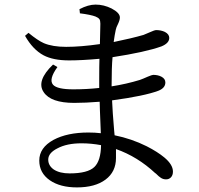

<svg xmlns="http://www.w3.org/2000/svg" viewBox="-20 -786 865 836"><path d="M315 30Q242 30 197 -1Q151 -33 151 -87Q151 -143 213 -177Q273 -209 365 -209Q394 -209 419 -206Q418 -235 415 -307Q414 -331 414 -343Q352 -338 303 -338Q201 -338 170 -385Q137 -434 211 -505L230 -494Q191 -440 211 -417Q229 -397 299 -397Q357 -397 412 -403V-443Q412 -501 413 -530Q336 -523 281 -523Q212 -523 170 -545Q123 -570 89 -630L104 -643Q144 -610 171 -598Q209 -582 268 -582Q331 -582 415 -594Q415 -610 416 -638Q417 -677 417 -683Q417 -697 412.5 -703Q408 -709 396 -714Q375 -722 328 -728L326 -746Q364 -766 396 -766Q432 -766 466 -749Q502 -730 502 -710Q502 -699 494 -682Q486 -667 484 -656Q479 -633 475 -603Q553 -619 605 -634Q615 -638 631 -645Q653 -655 660 -655Q681 -655 698 -647Q717 -637 717 -621Q717 -598 683 -584Q613 -559 470 -537Q466 -492 466 -417V-410Q530 -420 589 -438Q603 -443 623 -452Q642 -460 647 -460Q668 -460 683 -452Q700 -443 700 -427Q700 -403 670 -391Q609 -368 468 -349Q470 -299 477 -218Q478 -204 479 -197Q553 -182 619 -149Q666 -125 696 -100Q733 -69 733 -39Q733 -23 724.5 -14Q716 -5 703 -5Q690 -5 680 -12Q673 -16 658 -31L656 -32Q579 -104 485 -137Q485 -118 485 -98Q485 -38 439.5 -4Q394 30 315 30ZM283 -31Q362 -31 391 -59Q419 -86 420 -154Q377 -162 335 -162Q271 -162 230 -140Q190 -120 190 -91Q190 -65 214 -48Q240 -31 283 -31Z"/></svg>

Font: GenRyuMin TW M
Style: Regular
Weight: 500
Version: Version 1.501;PS 1;hotconv 16.6.51;makeotf.lib2.5.65220